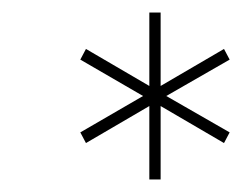

<svg xmlns="http://www.w3.org/2000/svg" viewBox="-20 -743 386 306"><path d="M337 -515 236 -574V-457H218V-574L117 -515L108 -532L208 -590L108 -648L117 -665L218 -606V-723H236V-606L337 -665L346 -648L245 -590L346 -532Z"/></svg>

Font: TypoPRO Montserrat Alternates
Style: Italic
Weight: 250
Italic angle: -11.3°
Designer: Julieta Ulanovsky
Foundry: Julieta Ulanovsky
Version: Version 6.001